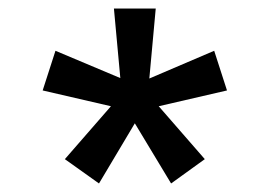

<svg xmlns="http://www.w3.org/2000/svg" viewBox="-20 -720 632 450"><path d="M482 -601 330 -536 345 -700H247L262 -537L110 -601L80 -508L240 -471L132 -347L212 -290L296 -431L381 -290L460 -347L352 -471L512 -508Z"/></svg>

Font: Jost Medium
Style: Regular
Weight: 500
Version: Version 3.710